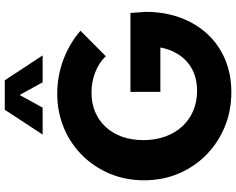

<svg xmlns="http://www.w3.org/2000/svg" viewBox="-116 -902 1031 840"><g transform="rotate(-90 400.0 -481.5)"><path d="M574.7 -534.7Q545.9 -564.5 504.4 -580.8Q462.9 -597.2 415.5 -597.2Q368.7 -597.2 330.6 -581.1Q292.5 -564.9 264.9 -534.9Q237.3 -504.9 222.4 -463.4Q207.5 -421.9 207.5 -370.1Q207.5 -317.9 223.1 -274.7Q238.8 -231.4 267.3 -200.4Q295.9 -169.4 335.4 -152.3Q375 -135.3 423.3 -135.3Q461.4 -135.3 492.9 -146.2Q524.4 -157.2 548.6 -178Q572.8 -198.7 589.1 -228.5Q605.5 -258.3 612.8 -295.9H418.5V-426.8H763.7L768.6 -361.3Q768.6 -277.8 743.2 -208.7Q717.8 -139.6 671.1 -89.6Q624.5 -39.6 560.1 -12.5Q495.6 14.6 417 14.6Q335.4 14.6 265.4 -14.4Q195.3 -43.5 142.8 -95.2Q90.3 -147 61 -216.6Q31.7 -286.1 31.7 -367.7Q31.7 -447.8 60.5 -516.8Q89.4 -585.9 140.9 -637.7Q192.4 -689.5 261.5 -718.3Q330.6 -747.1 411.1 -747.1Q486.8 -747.1 558.1 -720.7Q629.4 -694.3 686 -645.5ZM578.1 -811H460.4L404.8 -911.6L349.6 -811H231.9L340.3 -976.6H469.2Z"/></g></svg>

Font: Kumbh Sans ExtraBold
Style: Regular
Weight: 800
Version: Version 1.005